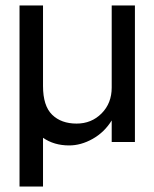

<svg xmlns="http://www.w3.org/2000/svg" viewBox="-20 -520 565 703"><path d="M137.5 -205Q137.5 -132.5 170.8 -100Q204 -67.5 260.5 -67.5Q315 -67.5 352 -104.8Q389 -142 389 -199.5V-500H474V0H389V-79Q362 -35.5 319.2 -11.5Q276.5 12.5 233 12.5Q178 12.5 137.5 -15.5V163H51.5V-500H137.5Z"/></svg>

Font: Overused Grotesk
Style: Regular
Weight: 450
Version: Version 0.004